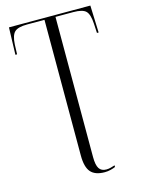

<svg xmlns="http://www.w3.org/2000/svg" viewBox="-139 -793 822 1112"><g transform="rotate(-15 272.5 -237.0)"><path d="M348 240Q290 240 264 210Q238 180 238 111V-703H134Q79 -703 58.5 -683.5Q38 -664 35 -609L33 -551H23L28 -714H516L522 -551H512L509 -606Q506 -663 486.5 -683Q467 -703 411 -703H304V137Q304 186 317.5 206.5Q331 227 360 227Q374 227 387 223.5Q400 220 412 216V226Q401 231 383.5 235.5Q366 240 348 240Z"/></g></svg>

Font: Noto Serif Display SemiCondensed Light
Style: Regular
Weight: 300
Width: 4
Designer: Monotype Design Team
Foundry: Monotype Imaging Inc.
Version: Version 2.009